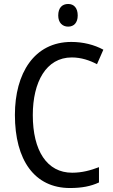

<svg xmlns="http://www.w3.org/2000/svg" viewBox="-20 -936 567 966"><path d="M323 -916C293 -916 273 -897 273 -858C273 -822 294 -802 323 -802C352 -802 371 -822 371 -858C371 -896 352 -916 323 -916ZM341 -647C389 -647 432 -632 468 -613L500 -686C454 -711 398 -725 339 -725C152 -725 55 -567 55 -358C55 -130 154 10 332 10C392 10 437 1 478 -18V-95C436 -79 393 -67 343 -67C216 -67 145 -178 145 -357C145 -523 212 -647 341 -647Z"/></svg>

Font: Noto Sans Oriya Cond
Style: Regular
Weight: 400
Width: 3
Designer: Amélie Bonet and Sol Matas
Foundry: Google LLC
Version: Version 2.006